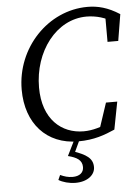

<svg xmlns="http://www.w3.org/2000/svg" viewBox="-60 -731 730 1009"><g transform="rotate(-5 304.5 -227.0)"><path d="M330.5 15.1C415.5 15.1 471.7 -6.9 524.6 -30L552.6 -175.3H493.1L444.8 -29.8L501.3 -71.2C459.3 -50.2 412.4 -35.1 363.5 -35.1C247.5 -35.1 149.5 -116.5 149.5 -284.5C149.5 -474.4 269.9 -634.5 430.5 -634.5C479.6 -634.5 535.1 -619.4 570.3 -591.1L529 -631.7L529.1 -492.4H585.6L608.6 -631.8C546.6 -671.7 493.5 -684.8 440 -684.8C231.3 -684.8 57.7 -501.8 57.7 -280.8C57.7 -103.5 163.2 15.1 330.5 15.1ZM269.5 87.1C316.3 99 343.3 115 343.3 151.8C343.3 181.6 320.3 198.6 285.5 198.6C260.6 198.6 241.6 192.6 219.7 182.7L208.5 208C229.5 221 263.5 231 297.6 231C361.9 231 400.9 196.9 400.9 156.8C400.9 109.8 366.9 88.7 298.6 64.7L300.9 85.8L340.9 0H312.5L269.5 87.1Z"/></g></svg>

Font: Source Serif Variable
Style: Italic
Weight: 389
Italic angle: -12°
Designer: Frank Grießhammer
Foundry: Adobe Systems Incorporated
Version: Version 3.001;hotconv 1.0.111;makeotfexe 2.5.65597